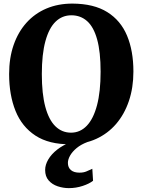

<svg xmlns="http://www.w3.org/2000/svg" viewBox="-20 -772 774 1042"><path d="M362 11Q246 12 172.5 -36Q99 -84 64.2 -170.2Q29.5 -256.5 29.5 -370Q29.5 -457.5 54 -528Q78.5 -598.5 123.8 -648.8Q169 -699 232.2 -725.8Q295.5 -752.5 373 -752.5Q489 -752 562 -706.5Q635 -661 669.5 -578.5Q704 -496 704 -383.5Q704 -296 679.5 -223.8Q655 -151.5 610 -99.2Q565 -47 502 -18.2Q439 10.5 362 11ZM365.5 -52Q415 -52 451 -89.5Q487 -127 506.5 -200.8Q526 -274.5 526 -382.5Q526 -490.5 507.2 -558Q488.5 -625.5 453 -657.2Q417.5 -689 367.5 -689Q317.5 -689 281.8 -654.5Q246 -620 226.5 -549Q207 -478 207 -370Q207 -262.5 226 -192Q245 -121.5 280.5 -86.8Q316 -52 365.5 -52ZM353.5 249Q323 249 293 239Q263 229 244 207.2Q225 185.5 225 150.5Q225 122.5 241.8 93.8Q258.5 65 290 40.2Q321.5 15.5 364.5 -1L399.5 -5L454 -1Q419.5 12 396 31.5Q372.5 51 360.5 72.2Q348.5 93.5 348.5 112Q348.5 137 364.8 151Q381 165 411.5 165Q433.5 165 449.2 158.2Q465 151.5 481 144L485 209Q465 225 428.8 237Q392.5 249 353.5 249Z"/></svg>

Font: Merriweather 20pt ExtraBold
Style: Regular
Weight: 800
Version: Version 2.100